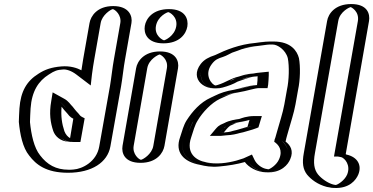

<svg xmlns="http://www.w3.org/2000/svg" viewBox="-20 -787 1843 948"><path d="M558 -362 505 -64C491 13 421 59 347 65C338 66 327 66 316 66C228 66 179 32 144 -14C111 -54 99 -121 93 -183C93 -206 95 -224 96 -251C102 -338 135 -391 192 -427C223 -447 247 -456 288 -459C332 -463 364 -445 388 -427L399 -419C402 -444 407 -473 411 -497L442 -673C450 -718 494 -757 539 -757C584 -757 617 -718 609 -673L578 -497C571 -455 565 -404 558 -362ZM362 -197C355 -200 348 -205 343 -210L334 -221C327 -228 320 -235 316 -240L306 -254C294 -265 284 -281 268 -290C257 -228 264 -185 278 -143C285 -124 303 -102 329 -102C334 -101 340 -101 345 -101ZM543 -362C550 -401 555 -454 563 -497L594 -673C600 -709 573 -742 537 -742C501 -742 463 -710 457 -673L426 -497C422 -474 417 -444 414 -420L411 -390L378 -415C355 -432 326 -447 287 -444C248 -441 228 -434 199 -415C147 -382 117 -336 111 -253C110 -226 108 -208 108 -186C114 -126 127 -60 157 -24C191 20 235 51 319 51C405 51 476 13 490 -64ZM355 -221 346 -232C339 -239 333 -246 329 -250L318 -265C307 -275 296 -292 277 -303L257 -314L253 -288C242 -224 250 -179 264 -136C275 -106 297 -86 342 -86H357L378 -207C370 -211 360 -215 355 -221ZM543 -362 490 -64C476 13 405 51 319 51C235 51 191 20 157 -24C127 -60 114 -126 108 -186C108 -208 110 -226 111 -253C117 -336 147 -382 199 -415C228 -434 248 -441 287 -444C326 -447 355 -432 378 -415L411 -390L414 -420C417 -444 422 -474 426 -497L457 -673C463 -710 501 -742 537 -742C573 -742 600 -709 594 -673L563 -497C555 -454 550 -401 543 -362ZM378 -207 357 -86H342C336 -86 331 -86 325 -87C293 -88 273 -112 264 -136C250 -179 242 -224 253 -288L257 -314L277 -303C296 -292 307 -275 318 -265L329 -250C333 -246 339 -239 346 -232L355 -221C360 -215 370 -211 378 -207ZM399 -419 388 -427C364 -445 332 -463 288 -459C248 -456 223 -447 192 -427C135 -391 102 -338 96 -251C95 -224 93 -207 93 -183C99 -122 111 -54 144 -14C179 32 228 66 316 66C327 66 337 66 347 65C421 59 491 13 505 -64L558 -362C565 -402 571 -455 578 -497L609 -673C617 -718 584 -757 539 -757C494 -757 450 -718 442 -673L411 -497C407 -474 401 -442 399 -419ZM268 -290C284 -281 294 -266 306 -254L316 -240C320 -235 328 -227 334 -221L343 -210C348 -205 354 -200 362 -197L345 -101C306 -101 288 -117 278 -143C264 -186 257 -228 268 -290ZM523 -362 470 -64C457 12 386 47 343 50C335 51 328 51 319 51C256 51 213 26 178 -20C148 -57 134 -123 128 -184C128 -207 130 -225 131 -252C137 -337 170 -387 221 -419C250 -438 262 -442 292 -444C308 -445 332 -438 357 -419L428 -365L434 -419C437 -444 442 -474 446 -497L477 -673C484 -713 526 -740 537 -742C548 -740 581 -713 574 -673L543 -497C535 -454 530 -403 523 -362ZM388 -208C384 -210 379 -213 376 -216L367 -227C360 -234 354 -241 350 -246L339 -260C328 -270 319 -288 296 -300L240 -331L233 -288C222 -226 229 -182 243 -140C252 -115 277 -89 320 -87C329 -86 334 -86 342 -86H377L398 -203ZM382 -440C361 -451 327 -463 282 -459C233 -455 201 -443 170 -423C112 -387 82 -336 76 -252C75 -225 73 -209 73 -185C79 -123 92 -58 124 -19C158 26 208 66 316 66C433 66 511 15 525 -64L578 -362C585 -402 590 -454 598 -497L629 -673C635 -707 618 -757 539 -757C460 -757 428 -708 422 -673L391 -497C388 -480 385 -460 382 -440ZM342 -201 326 -105C315 -111 304 -123 298 -139C286 -175 280 -212 284 -260L285 -259L296 -245C300 -240 307 -232 313 -226L322 -215C327 -210 333 -205 342 -201Z M672 -450 605 -67C597 -22 629 17 674 17C719 17 764 -22 772 -67L839 -450C847 -495 815 -533 770 -533C725 -533 680 -495 672 -450ZM715 -659C707 -612 740 -573 787 -573C833 -573 877 -610 885 -656C893 -703 861 -742 814 -742C768 -742 723 -705 715 -659ZM687 -450C693 -487 731 -518 768 -518C805 -518 830 -487 824 -450L757 -67C750 -30 713 2 676 2C639 2 613 -30 620 -67ZM730 -659C737 -697 773 -727 811 -727C850 -727 877 -695 870 -656C863 -618 828 -588 790 -588C751 -588 723 -621 730 -659ZM687 -450 620 -67C613 -30 639 2 676 2C713 2 750 -30 757 -67L824 -450C830 -487 805 -518 768 -518C731 -518 693 -487 687 -450ZM730 -659C723 -621 751 -588 790 -588C828 -588 863 -618 870 -656C877 -695 850 -727 811 -727C773 -727 737 -697 730 -659ZM672 -450C680 -495 725 -533 770 -533C815 -533 847 -495 839 -450L772 -67C764 -22 719 17 674 17C629 17 597 -22 605 -67ZM715 -659C723 -705 768 -742 814 -742C861 -742 893 -703 885 -656C877 -610 833 -573 787 -573C740 -573 707 -612 715 -659ZM707 -450C715 -496 764 -518 768 -518C772 -518 812 -496 804 -450L737 -67C730 -25 685 1 676 2C667 1 633 -25 640 -67ZM750 -659C759 -707 806 -727 811 -727C816 -727 859 -705 850 -656C841 -608 794 -588 790 -588C785 -588 741 -610 750 -659ZM652 -450 585 -67C579 -32 594 17 674 17C754 17 786 -32 792 -67L859 -450C865 -485 849 -533 770 -533C691 -533 658 -485 652 -450ZM695 -659C689 -623 706 -573 787 -573C867 -573 899 -620 905 -656C911 -693 895 -742 814 -742C734 -742 701 -695 695 -659Z M1272 -414C1257 -413 1251 -412 1236 -409C1216 -409 1193 -400 1176 -396C1162 -392 1148 -386 1133 -381C1113 -369 1087 -359 1064 -353C992 -334 941 -408 992 -475C1011 -500 1032 -509 1061 -518C1117 -543 1174 -568 1247 -575C1265 -578 1291 -582 1312 -582H1331C1388 -582 1425 -544 1436 -503C1445 -462 1442 -390 1432 -345L1419 -272C1411 -226 1395 -181 1384 -140L1378 -119C1375 -109 1372 -102 1370 -92C1394 -76 1412 -42 1393 1C1377 39 1328 75 1281 61C1246 54 1217 35 1203 7C1202 8 1200 8 1199 8L1164 18C1131 26 1095 32 1057 35C1029 38 1002 33 980 28C913 16 860 -28 889 -110C899 -141 907 -172 922 -195C934 -215 948 -230 963 -248C985 -273 1012 -296 1041 -309L1061 -318C1089 -331 1114 -340 1147 -345C1183 -353 1223 -367 1263 -367H1269C1272 -383 1272 -398 1272 -414ZM1233 -199C1230 -189 1226 -176 1223 -165C1204 -157 1185 -154 1164 -147L1146 -143C1133 -139 1115 -134 1098 -134C1089 -133 1078 -132 1067 -131H1065C1072 -140 1081 -151 1090 -159C1090 -160 1090 -160 1091 -160L1113 -170C1130 -180 1156 -183 1177 -187C1196 -192 1211 -199 1233 -199ZM1273 -429C1258 -428 1251 -426 1237 -424C1211 -423 1190 -414 1174 -410C1133 -399 1103 -378 1063 -367C1002 -351 964 -414 1004 -467C1020 -488 1036 -495 1065 -504C1122 -531 1173 -552 1246 -560C1265 -562 1290 -567 1309 -567H1328C1378 -567 1411 -533 1421 -497C1429 -458 1427 -389 1417 -345L1404 -272C1396 -228 1380 -182 1369 -141L1363 -120C1361 -112 1359 -105 1356 -98L1354 -84C1377 -69 1397 -44 1379 -3C1366 28 1325 57 1287 46L1277 44C1250 37 1228 20 1217 -1L1211 -12L1201 -8L1162 4C1131 12 1096 17 1058 20C1033 23 1008 18 986 13C923 2 879 -37 904 -108C914 -140 922 -169 935 -189C962 -231 1001 -275 1046 -296L1066 -305C1093 -318 1115 -325 1147 -330C1186 -336 1222 -352 1260 -352H1281L1284 -370C1285 -387 1287 -401 1287 -417V-430ZM1078 -167 1089 -174 1108 -183C1126 -194 1153 -198 1176 -202C1191 -206 1211 -214 1236 -214H1253L1248 -197C1244 -184 1239 -168 1235 -155C1212 -146 1187 -140 1165 -133L1148 -129C1135 -125 1116 -119 1096 -119C1088 -118 1075 -117 1065 -116H1034L1054 -139C1060 -146 1068 -158 1078 -167ZM1273 -429 1287 -430V-417C1287 -401 1285 -387 1284 -370L1281 -352H1260C1223 -352 1186 -338 1148 -330C1115 -323 1094 -318 1066 -305L1046 -296C1020 -284 994 -263 974 -240C959 -222 945 -207 935 -189C923 -168 914 -141 904 -108C879 -37 922 2 985 13C1008 17 1032 23 1058 20C1096 17 1131 12 1162 4L1201 -8L1211 -12L1217 -1C1228 20 1250 37 1277 44L1287 46C1325 57 1366 28 1379 -3C1397 -44 1377 -69 1354 -84L1356 -98C1359 -105 1361 -112 1363 -120L1369 -141C1380 -182 1396 -228 1404 -272L1417 -345C1427 -389 1429 -458 1421 -497C1411 -533 1378 -567 1328 -567H1309C1291 -567 1266 -563 1247 -560C1217 -556 1184 -550 1157 -542C1126 -533 1097 -519 1065 -504C1036 -495 1020 -488 1004 -467C964 -414 1002 -351 1063 -367C1086 -373 1111 -384 1129 -395C1144 -400 1158 -405 1174 -410C1190 -415 1211 -423 1237 -424C1251 -426 1258 -428 1273 -429ZM1078 -167C1068 -158 1060 -146 1054 -139L1034 -116H1065C1075 -117 1088 -118 1096 -119C1116 -119 1135 -125 1148 -129L1165 -133C1187 -140 1212 -146 1235 -155C1239 -168 1244 -184 1248 -197L1253 -214H1236C1211 -214 1191 -206 1176 -202C1156 -198 1128 -195 1108 -183L1089 -174ZM1269 -367H1263C1221 -367 1183 -351 1147 -345C1114 -340 1088 -331 1061 -318L1041 -309C992 -287 951 -241 922 -195C907 -171 899 -141 889 -110C860 -28 914 16 980 28C1003 34 1029 38 1057 35C1095 32 1131 26 1164 18L1203 7C1216 33 1245 53 1281 61C1329 74 1377 39 1393 1C1413 -44 1392 -75 1370 -92C1372 -102 1375 -109 1378 -119L1384 -140C1395 -181 1411 -226 1419 -272L1432 -345C1442 -391 1445 -460 1436 -503C1428 -544 1387 -582 1331 -582H1312C1291 -582 1264 -577 1247 -575C1175 -569 1114 -543 1061 -518C1032 -509 1011 -500 992 -475C958 -431 970 -382 1003 -361C1041 -337 1098 -360 1133 -381C1167 -392 1194 -407 1235 -409C1249 -409 1257 -412 1272 -414C1272 -400 1271 -381 1269 -367ZM1098 -134C1116 -134 1133 -139 1146 -143L1164 -147C1183 -153 1204 -158 1223 -165C1226 -175 1230 -189 1233 -199C1211 -199 1196 -192 1178 -187C1156 -181 1131 -180 1113 -170L1095 -162C1083 -154 1074 -142 1065 -131H1067C1076 -132 1090 -134 1098 -134ZM1267 -429C1253 -428 1241 -426 1231 -424C1193 -422 1170 -412 1159 -409C1117 -399 1095 -380 1056 -368C1052 -367 1047 -365 1044 -365C1028 -367 984 -416 1026 -471C1043 -493 1056 -498 1081 -506C1100 -512 1120 -525 1126 -527C1146 -533 1164 -541 1173 -544C1197 -551 1230 -558 1252 -560C1272 -562 1299 -567 1309 -567H1328C1349 -567 1390 -542 1401 -500C1409 -460 1407 -390 1397 -345L1384 -272C1376 -227 1360 -182 1349 -141L1343 -120C1341 -112 1339 -105 1336 -98L1334 -87C1355 -73 1378 -46 1358 -1C1346 28 1313 48 1305 49C1304 49 1301 48 1300 48L1290 46C1271 41 1248 25 1237 3L1224 -24L1182 -5L1147 6C1102 18 1048 26 997 14C951 6 896 -28 924 -109C934 -140 942 -170 956 -192C980 -233 1025 -280 1066 -299L1086 -308C1111 -320 1128 -326 1157 -331C1201 -338 1237 -352 1260 -352H1301L1304 -369C1305 -386 1307 -399 1307 -415V-433ZM1057 -163C1047 -154 1039 -143 1032 -135L1016 -116H1069C1078 -117 1091 -118 1098 -119C1127 -120 1149 -126 1163 -130L1181 -134C1199 -140 1220 -144 1246 -154L1256 -158C1260 -171 1264 -186 1268 -198L1273 -214H1236C1198 -214 1172 -203 1162 -200C1145 -197 1112 -193 1087 -179L1069 -171ZM1249 -367C1198 -364 1161 -348 1136 -344C1098 -338 1068 -328 1040 -314L1021 -305C968 -281 930 -237 901 -192C887 -170 879 -140 869 -109C843 -36 885 12 968 27C992 33 1024 39 1063 35C1107 31 1151 24 1189 13C1207 38 1246 62 1294 64C1370 68 1403 24 1413 -1C1431 -42 1414 -70 1390 -88C1392 -100 1395 -108 1398 -120L1404 -141C1415 -182 1431 -227 1439 -272L1452 -345C1462 -390 1464 -459 1456 -500C1447 -535 1417 -582 1331 -582H1312C1280 -582 1252 -576 1241 -575C1162 -568 1096 -541 1042 -515C1011 -505 988 -493 971 -471C914 -396 992 -331 1080 -355C1106 -362 1133 -372 1153 -384C1180 -393 1217 -408 1237 -409C1243 -409 1247 -410 1252 -411C1252 -397 1251 -381 1249 -367ZM1116 -166 1134 -174C1137 -176 1145 -179 1147 -180C1169 -185 1193 -189 1212 -195C1209 -184 1205 -172 1202 -161C1185 -155 1167 -151 1148 -145L1131 -141C1113 -135 1101 -134 1085 -133C1094 -144 1104 -157 1116 -166Z M1615 -683C1623 -729 1668 -767 1714 -767C1760 -767 1790 -729 1782 -683L1667 -29C1669 -29 1673 -27 1674 -26L1683 -24C1721 -15 1750 26 1729 76C1713 114 1664 151 1617 139L1607 137C1570 127 1537 104 1517 80C1496 53 1491 19 1500 -31ZM1630 -683C1637 -721 1674 -752 1711 -752C1748 -752 1774 -721 1767 -683L1649 -14H1662C1665 -13 1663 -13 1666 -12L1677 -9C1708 -1 1732 32 1715 73C1702 105 1662 134 1623 124L1613 122C1578 113 1547 92 1529 70C1511 47 1507 17 1515 -31ZM1630 -683 1515 -31C1507 17 1511 47 1529 70C1547 92 1578 113 1613 122L1623 124C1662 134 1702 105 1715 73C1732 32 1708 -1 1677 -9L1666 -12C1663 -13 1665 -12 1662 -14H1649L1767 -683C1774 -721 1748 -752 1711 -752C1674 -752 1637 -721 1630 -683ZM1615 -683 1500 -31C1491 19 1496 53 1517 80C1537 104 1569 127 1607 137L1617 139C1666 151 1713 115 1729 76C1750 26 1721 -15 1683 -24C1677 -25 1673 -26 1668 -29H1667L1782 -683C1790 -729 1760 -767 1714 -767C1668 -767 1623 -729 1615 -683ZM1650 -683C1658 -731 1708 -752 1711 -752C1714 -752 1755 -731 1747 -683L1629 -14H1649L1665 -11C1682 -6 1713 28 1694 75C1681 105 1647 125 1639 126H1635L1625 124C1599 117 1568 96 1550 74C1531 50 1526 18 1535 -31ZM1595 -683 1480 -31C1471 18 1476 49 1496 75C1516 99 1548 124 1594 136L1606 138C1613 140 1621 141 1629 141C1706 145 1738 101 1749 75C1768 29 1746 -12 1690 -24L1687 -26L1802 -683C1808 -719 1794 -767 1714 -767C1634 -767 1601 -719 1595 -683Z"/></svg>

Font: Blanket
Style: Black
Weight: 900
Foundry: Cannot Into Space Fonts
Version: Version 0.9